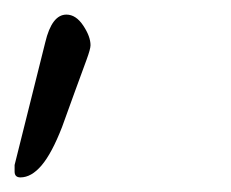

<svg xmlns="http://www.w3.org/2000/svg" viewBox="-296 -745 316 263"><path d="M-268 -502Q-276 -502 -276 -510Q-276 -513 -276 -515Q-276 -517 -276 -519L-234 -687Q-225 -725 -205 -725Q-192 -725 -182 -710Q-172 -695 -172 -683Q-172 -678 -177.5 -663Q-183 -648 -194 -618L-211 -571Q-225 -535 -239 -518.5Q-253 -502 -268 -502Z"/></svg>

Font: Junicode Two Beta Condensed Medium
Style: Italic
Weight: 500
Width: 3
Italic angle: -9°
Version: Version 1.053; ttfautohint (v1.8.4)